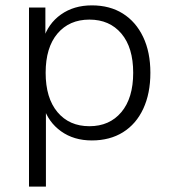

<svg xmlns="http://www.w3.org/2000/svg" viewBox="-20 -515 637 715"><path d="M88 180V-487H149V-368H141Q159 -427 207 -461Q255 -495 322 -495Q389 -495 437.5 -464.5Q486 -434 513 -377.5Q540 -321 540 -244Q540 -167 513.5 -110Q487 -53 438 -22.5Q389 8 322 8Q255 8 207.5 -26Q160 -60 142 -117H151V180ZM313 -45Q388 -45 432 -97.5Q476 -150 476 -244Q476 -338 432 -390Q388 -442 313 -442Q238 -442 194 -390Q150 -338 150 -244Q150 -150 194 -97.5Q238 -45 313 -45Z"/></svg>

Font: Nunito Sans 11pt Light
Style: Regular
Weight: 300
Version: Version 3.101;gftools[0.9.27]